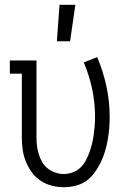

<svg xmlns="http://www.w3.org/2000/svg" viewBox="-20 -772 540 800"><path d="M246 8Q220 8 195 1.5Q170 -5 148.5 -19.5Q127 -34 112 -55Q97 -76 87.5 -99.5Q78 -123 74.5 -148.5Q71 -174 71 -200V-465H21V-520H132V-200Q132 -182 134 -164.5Q136 -147 141.5 -129.5Q147 -112 156 -96.5Q165 -81 179 -70Q193 -59 210.5 -53Q228 -47 245 -47Q264 -47 282.5 -53.5Q301 -60 314.5 -73Q328 -86 337 -102.5Q346 -119 352.5 -137Q359 -155 363.5 -173.5Q368 -192 370.5 -210.5Q373 -229 374.5 -247.5Q376 -266 376 -285Q376 -344 364 -401Q352 -458 329 -512L385 -534Q410 -475 423.5 -412Q437 -349 437 -285Q437 -260 435 -236Q433 -212 428.5 -187.5Q424 -163 417 -139.5Q410 -116 399 -94Q388 -72 373.5 -52Q359 -32 339 -18Q319 -4 294.5 2Q270 8 246 8ZM217 -600 228 -752H294L272 -600Z"/></svg>

Font: Iosevka Curly Slab Light
Style: Regular
Weight: 300
Monospace: yes
Designer: Belleve Invis
Foundry: Belleve Invis
Version: Version 22.1.2; ttfautohint (v1.8.4)